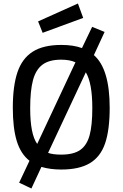

<svg xmlns="http://www.w3.org/2000/svg" viewBox="-20 -955 698 1094"><path d="M53 0ZM89 86 148 -39Q98 -78 75.5 -151.5Q53 -225 53 -341Q53 -465 79.5 -543.5Q106 -622 166.5 -660.5Q227 -699 329 -699Q399 -699 447 -681L505 -802L576 -773L515 -641Q605 -563 605 -341Q605 -215 579 -138.5Q553 -62 492.5 -25.5Q432 11 329 11Q266 11 216 -4L159 119ZM410 -600Q377 -615 329 -615Q260 -615 222 -586.5Q184 -558 168 -498.5Q152 -439 152 -338Q152 -190 192 -135ZM506 -340Q506 -481 469 -543L254 -84Q281 -74 329 -74Q399 -74 437 -100.5Q475 -127 490.5 -184Q506 -241 506 -340ZM197 -833 424 -935 454 -853 223 -768Z"/></svg>

Font: sheba-seeBold
Style: Regular
Weight: 600
Designer: Mohamed Galeb, the designers
Foundry: Kief Type Foundry
Version: Version 2.010; ttfautohint (v1.5.33-1714) -l 8 -r 50 -G 200 